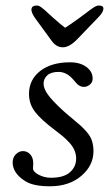

<svg xmlns="http://www.w3.org/2000/svg" viewBox="-20 -649 387 682"><path d="M262.2 -585.4Q271 -591.8 282 -600.1Q293 -608.4 298.8 -612.8Q304.7 -617.2 311.3 -621.6Q317.9 -626 322.5 -627.7Q327.1 -629.4 331.1 -629.4Q348.6 -629.4 347.2 -616.7Q345.7 -604.5 330.6 -588.9L255.4 -510.7Q227.1 -481 203.1 -481Q180.7 -481 164.6 -502.4L106.9 -581.5Q90.3 -604 91.8 -616.7Q93.3 -629.4 110.8 -629.4Q114.7 -629.4 118.9 -627.7Q123 -626 128.9 -621.3Q134.8 -616.7 139.4 -612.8Q144 -608.9 153.3 -600.1Q162.6 -591.3 169.4 -585.4Q200.2 -558.1 211.4 -550.3Q222.7 -557.1 262.2 -585.4ZM98.1 -68.8Q98.1 -66.4 97.7 -61Q97.2 -55.7 97.2 -51.3Q97.2 -38.6 117.7 -28.1Q138.2 -17.6 160.6 -17.6Q206.5 -17.6 228.5 -37.1Q250.5 -56.6 250.5 -85.9Q250.5 -101.6 244.1 -116Q237.8 -130.4 225.1 -143.8Q212.4 -157.2 201.9 -166Q191.4 -174.8 174.3 -187.5Q126 -223.6 104.5 -251.7Q83 -279.8 83 -315.4Q83 -365.7 122.6 -396.7Q162.1 -427.7 229 -427.7Q264.2 -427.7 286.6 -411.4Q309.1 -395 309.1 -370.1Q309.1 -356.4 299.1 -348.4Q289.1 -340.3 278.3 -340.3Q270 -340.3 263.7 -343.8Q257.3 -347.2 253.7 -350.8Q250 -354.5 241.2 -365.2Q217.3 -393.6 188 -393.6Q161.6 -393.6 148.2 -381.6Q134.8 -369.6 134.8 -351.6Q134.8 -334.5 150.1 -313Q165.5 -291.5 202.6 -257.3Q215.3 -245.6 235.8 -228.8Q256.3 -211.9 267.1 -202.1Q277.8 -192.4 289.8 -178.2Q301.8 -164.1 306.9 -147.9Q312 -131.8 312 -111.8Q312 -61 268.8 -24.2Q225.6 12.7 157.2 12.7Q99.1 12.7 70.8 -4.9Q24.9 -33.2 24.9 -72.3Q24.9 -89.8 36.4 -101.1Q47.9 -112.3 61.5 -112.3Q76.7 -112.3 87.4 -100.6Q98.1 -88.9 98.1 -68.8Z"/></svg>

Font: Cooper*
Style: Italic
Weight: 400
Italic angle: -7°
Designer: Owen Earl
Foundry: indestructible type*
Version: Version 0.001